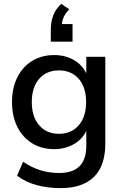

<svg xmlns="http://www.w3.org/2000/svg" viewBox="-20 -781 634 990"><path d="M292 189Q226 189 169 173.5Q112 158 68 125L99 53Q143 83 189 97Q235 111 285 111Q425 111 425 -29V-106Q404 -62 359.5 -37Q315 -12 260 -12Q194 -12 145 -42.5Q96 -73 69 -127.5Q42 -182 42 -255Q42 -327 69 -381.5Q96 -436 145 -466.5Q194 -497 260 -497Q316 -497 360 -472Q404 -447 425 -403V-488H523V-41Q523 74 464 131.5Q405 189 292 189ZM284 -91Q348 -91 386 -135Q424 -179 424 -255Q424 -331 386 -374.5Q348 -418 284 -418Q220 -418 182 -374.5Q144 -331 144 -255Q144 -179 182 -135Q220 -91 284 -91ZM242 -566V-629Q242 -668 254.5 -701.5Q267 -735 296 -761L337 -733Q318 -713 309.5 -695Q301 -677 299 -657H354V-566Z"/></svg>

Font: Nunito Sans SemiBold
Style: Regular
Weight: 600
Designer: Vernon Adams
Foundry: Vernon Adams
Version: Version 3.101; ttfautohint (v1.8.4.7-5d5b);gftools[0.9.27]